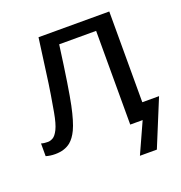

<svg xmlns="http://www.w3.org/2000/svg" viewBox="-124 -635 845 894"><g transform="rotate(-20 298.5 -188.0)"><path d="M418.5 151.9 487.3 0H425.8V-464.4H242.7Q228.5 -357.9 217.3 -286.1Q206.1 -214.4 198.2 -176.8Q182.6 -102.5 164.6 -64.5Q148.9 -31.7 127.9 -14.2Q98.1 9.8 51.3 9.8Q25.9 9.8 5.4 3.4V-59.6Q18.1 -55.2 38.6 -55.2Q50.3 -55.2 63.5 -62.5Q76.7 -69.8 89.4 -95.2Q102.1 -120.6 111.8 -174.8Q117.7 -207 125.7 -256.1Q133.8 -305.2 142.1 -369.6L163.6 -528.3H514.2V-78.6H597.2L502.4 151.9Z"/></g></svg>

Font: Arimo Nerd Font
Style: Regular
Weight: 400
Designer: Steve Matteson
Foundry: Monotype Imaging Inc.
Version: Version 1.33;Nerd Fonts 3.2.1